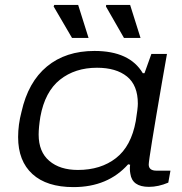

<svg xmlns="http://www.w3.org/2000/svg" viewBox="-20 -744 736 776"><path d="M481 -590.8 408.2 -717.8 409.2 -724.1H505.9L547.9 -590.8ZM271 -590.8 196.8 -717.8 199.2 -724.1H295.9L337.9 -590.8ZM276.9 12.2Q168.9 12.2 111.1 -40.5Q53.2 -93.3 53.2 -189.9Q53.2 -240.2 66.9 -292Q93.8 -412.6 169.7 -475.3Q245.6 -538.1 361.8 -538.1Q503.9 -538.1 557.1 -448.2H564L591.8 -525.9H654.8L634.8 -412.1Q581.1 -101.1 581.1 -79.1Q581.1 -54.2 612.8 -54.2H668.9L660.2 -5.9Q620.1 11.2 582 11.2Q514.2 11.2 506.8 -42Q503.4 -60.1 505.9 -78.1L498 -80.1Q416 12.2 276.9 12.2ZM294.9 -57.1Q387.2 -57.1 448.7 -105Q510.3 -152.8 528.8 -254.9Q537.1 -306.2 537.1 -325.2Q537.1 -399.4 493.2 -434.8Q449.2 -470.2 372.1 -470.2Q283.2 -470.2 222.4 -421.9Q161.6 -373.5 143.1 -272Q136.2 -228.5 136.2 -200.2Q136.2 -130.4 179.2 -93.8Q222.2 -57.1 294.9 -57.1Z"/></svg>

Font: Archivo Expanded Light
Style: Italic
Weight: 300
Width: 7
Italic angle: -10°
Designer: Hector Gatti
Foundry: Omnibus-Type
Version: Version 2.001